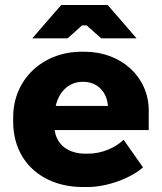

<svg xmlns="http://www.w3.org/2000/svg" viewBox="-20 -740 653 772"><path d="M529 -586 413 -720H226L110 -586H252L310 -638H328L387 -586ZM314 12H332C411 12 505 -23 555 -67L477 -178C445 -147 391 -122 333 -122H324C256 -122 208 -157 200 -216V-217H578V-296C578 -430 468 -532 320 -532H308C151 -532 33 -420 33 -269V-251C33 -92 148 12 314 12ZM204 -314C218 -375 260 -411 312 -411H315C372 -411 410 -370 414 -314Z"/></svg>

Font: Fixel Display ExtraBold
Style: Regular
Weight: 800
Designer: AlfaBravo + MacPaw
Foundry: Kyrylo Tkachov, Marchela Mozhyna, Serhii Makarenko, Maria Weinstein, Zakhar Kryvoshyya
Version: Version 1.211